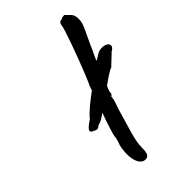

<svg xmlns="http://www.w3.org/2000/svg" viewBox="-206 -723 795 795"><g transform="rotate(-45 192.0 -325.5)"><path d="M84 -230Q67 -235 71.5 -246Q76 -257 106 -276Q117 -291 142.5 -312.5Q168 -334 199.5 -357Q231 -380 260 -400Q289 -420 305 -432Q326 -446 335 -448.5Q344 -451 357 -450Q380 -447 383.5 -433.5Q387 -420 366 -409Q362 -404 347.5 -391Q333 -378 319 -364Q313 -364 290.5 -349Q268 -334 239.5 -314Q211 -294 185.5 -275.5Q160 -257 148 -249Q143 -246 135 -241Q127 -236 116 -234Q103 -224 97 -224.5Q91 -225 84 -230ZM160 4Q141 9 128.5 -5Q116 -19 112.5 -47Q109 -75 117 -112Q122 -124 125 -135.5Q128 -147 128 -154Q130 -164 136 -183.5Q142 -203 149 -224Q156 -245 162.5 -261.5Q169 -278 171 -282Q175 -282 178 -289Q181 -296 181 -303Q181 -311 184.5 -321Q188 -331 192 -335Q192 -340 194.5 -346.5Q197 -353 197 -357Q197 -361 199.5 -365Q202 -369 202 -373Q209 -386 220.5 -414.5Q232 -443 245.5 -478Q259 -513 271 -547Q283 -581 290.5 -604.5Q298 -628 298 -633Q298 -641 303 -646Q308 -651 316 -651Q319 -654 325.5 -655Q332 -656 336 -656Q336 -656 340 -652Q344 -648 352 -640Q360 -633 363.5 -624Q367 -615 367 -603Q367 -590 364 -579.5Q361 -569 352 -549.5Q343 -530 324 -490Q316 -470 307 -452.5Q298 -435 298 -431Q298 -427 294.5 -419Q291 -411 287 -399Q283 -391 276 -375.5Q269 -360 261.5 -342.5Q254 -325 249 -312.5Q244 -300 244 -298Q244 -294 243.5 -290Q243 -286 239 -282Q235 -282 234.5 -276.5Q234 -271 234 -271Q234 -261 218 -218Q202 -163 188.5 -117Q175 -71 175 -43Q175 -19 171.5 -9.5Q168 0 160 4Z"/></g></svg>

Font: Caveat Medium
Style: Regular
Weight: 500
Designer: Pablo Impallari
Foundry: Pablo Impallari
Version: Version 2.000